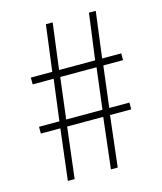

<svg xmlns="http://www.w3.org/2000/svg" viewBox="-108 -795 737 874"><g transform="rotate(-15 260.5 -357.5)"><path d="M103 0H135L164 -240H334L306 0H338L366 -240H466V-272H371L395 -466H488V-498H398L426 -715H394L365 -498H195L223 -715H191L163 -498H62V-466H161L136 -272H40V-240H132ZM168 -272 192 -466H363L339 -272Z"/></g></svg>

Font: Noto Sans CJK HK Thin
Style: Regular
Weight: 100
Designer: Ryoko NISHIZUKA 西塚涼子 (kana, bopomofo & ideographs); Paul D. Hunt (Latin, Greek & Cyrillic); Sandoll Communications 산돌커뮤니
Foundry: Adobe
Version: Version 2.004;hotconv 1.0.118;makeotfexe 2.5.65603